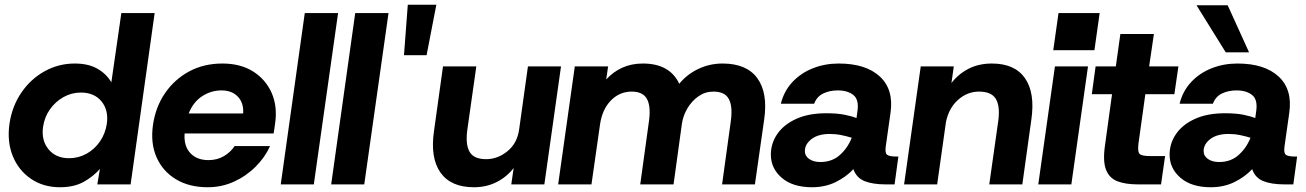

<svg xmlns="http://www.w3.org/2000/svg" viewBox="-20 -775 5491 807"><path d="M232 12Q162 12 110 -23.5Q58 -59 33.5 -119.5Q9 -180 20 -256Q31 -329 70 -386Q109 -443 167.5 -475.5Q226 -508 294 -508Q351 -508 389 -486.5Q427 -465 448 -429L490 -720H630L529 0H389L400 -65Q372 -33 331.5 -10.5Q291 12 232 12ZM270 -110Q310 -110 344 -129Q378 -148 400.5 -181Q423 -214 429 -255Q437 -312 406.5 -349Q376 -386 320 -386Q281 -386 247 -367Q213 -348 190 -315.5Q167 -283 161 -242Q153 -185 184 -147.5Q215 -110 270 -110Z M853 12Q775 12 719.5 -21.5Q664 -55 638 -114Q612 -173 623 -250Q634 -326 674 -384Q714 -442 775.5 -475Q837 -508 915 -508Q991 -508 1044 -474.5Q1097 -441 1122 -384Q1147 -327 1136 -254Q1135 -247 1133.5 -236Q1132 -225 1130 -214H756Q752 -162 779.5 -132Q807 -102 856 -102Q893 -102 921.5 -119Q950 -136 966 -161H1115Q1094 -114 1054.5 -74.5Q1015 -35 963.5 -11.5Q912 12 853 12ZM911 -395Q867 -395 829.5 -370.5Q792 -346 773 -298H1002Q1005 -342 980 -368.5Q955 -395 911 -395Z M1160 0 1261 -720H1401L1299 0Z M1372 0 1473 -720H1613L1511 0Z M1678 -543 1694 -755H1814L1773 -543Z M1972 12Q1875 12 1831.5 -49.5Q1788 -111 1804 -223L1842 -496H1982L1944 -228Q1936 -167 1954 -136.5Q1972 -106 2023 -106Q2072 -106 2113 -139.5Q2154 -173 2162 -231L2199 -496H2338L2268 0H2129L2139 -69Q2111 -32 2068 -10Q2025 12 1972 12Z M2326 0 2396 -496H2536L2528 -441Q2557 -473 2595.5 -490.5Q2634 -508 2682 -508Q2795 -508 2835 -423Q2868 -463 2915.5 -485.5Q2963 -508 3017 -508Q3118 -508 3163 -446.5Q3208 -385 3192 -273L3153 0H3015L3052 -268Q3060 -329 3043 -359.5Q3026 -390 2979 -390Q2944 -390 2916 -370.5Q2888 -351 2869.5 -320Q2851 -289 2846 -254L2811 0H2671L2708 -268Q2716 -329 2699 -359.5Q2682 -390 2635 -390Q2584 -390 2547.5 -352.5Q2511 -315 2502 -252L2466 0Z M3393 12Q3312 12 3266 -27.5Q3220 -67 3220 -125Q3220 -173 3247.5 -212.5Q3275 -252 3327 -275.5Q3379 -299 3453 -299Q3500 -299 3531 -292.5Q3562 -286 3580 -279L3584 -308Q3591 -356 3567 -375.5Q3543 -395 3501 -395Q3467 -395 3440 -382Q3413 -369 3402 -339H3262Q3275 -392 3310.5 -430Q3346 -468 3396.5 -488Q3447 -508 3505 -508Q3619 -508 3678 -453.5Q3737 -399 3723 -301L3703 -160Q3699 -132 3708.5 -124.5Q3718 -117 3749 -117H3756L3740 0H3702Q3649 0 3614.5 -13.5Q3580 -27 3567 -64Q3536 -31 3492 -9.5Q3448 12 3393 12ZM3363 -140Q3363 -119 3381.5 -106.5Q3400 -94 3428 -94Q3477 -94 3510 -123.5Q3543 -153 3560 -196Q3541 -202 3517 -207Q3493 -212 3468 -212Q3419 -212 3391 -190.5Q3363 -169 3363 -140Z M4138 0 4176 -268Q4184 -329 4165.5 -359.5Q4147 -390 4095 -390Q4046 -390 4007 -355.5Q3968 -321 3956 -262L3919 0H3780L3850 -496H3989L3979 -426Q4008 -464 4051 -486Q4094 -508 4149 -508Q4245 -508 4288 -446.5Q4331 -385 4315 -273L4277 0Z M4407 -564 4429 -720H4602L4580 -564ZM4344 0 4414 -496H4553L4483 0Z M4763 0Q4711 0 4677 -13Q4643 -26 4629 -61Q4615 -96 4624 -161L4654 -379H4569L4585 -496H4670L4689 -632H4830L4810 -496H4933L4916 -379H4794L4765 -171Q4761 -137 4770 -128Q4779 -119 4814 -119H4877L4860 0Z M5069 12Q4988 12 4942 -27.5Q4896 -67 4896 -125Q4896 -173 4923.5 -212.5Q4951 -252 5003 -275.5Q5055 -299 5129 -299Q5176 -299 5207 -292.5Q5238 -286 5256 -279L5260 -308Q5267 -356 5243 -375.5Q5219 -395 5177 -395Q5143 -395 5116 -382Q5089 -369 5078 -339H4938Q4951 -392 4986.5 -430Q5022 -468 5072.5 -488Q5123 -508 5181 -508Q5295 -508 5354 -453.5Q5413 -399 5399 -301L5379 -160Q5375 -132 5384.5 -124.5Q5394 -117 5425 -117H5432L5416 0H5378Q5325 0 5290.5 -13.5Q5256 -27 5243 -64Q5212 -31 5168 -9.5Q5124 12 5069 12ZM5039 -140Q5039 -119 5057.5 -106.5Q5076 -94 5104 -94Q5153 -94 5186 -123.5Q5219 -153 5236 -196Q5217 -202 5193 -207Q5169 -212 5144 -212Q5095 -212 5067 -190.5Q5039 -169 5039 -140ZM5132 -555 5009 -753H5140L5230 -555Z"/></svg>

Font: Host Grotesk ExtraBold
Style: Italic
Weight: 800
Italic angle: -8°
Designer: Doğukan Karapınar
Foundry: Element Type
Version: Version 1.003; ttfautohint (v1.8.4.7-5d5b)